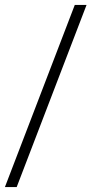

<svg xmlns="http://www.w3.org/2000/svg" viewBox="-22 -741 373 783"><path d="M283 -721H331L46 22H-2Z"/></svg>

Font: Fahkwang Light
Style: Regular
Weight: 300
Version: Version 1.000; ttfautohint (v1.6)